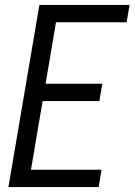

<svg xmlns="http://www.w3.org/2000/svg" viewBox="-20 -755 543 775"><path d="M14 0 139 -735H503L491 -665H206L164 -417H393L381 -347H152L105 -70H390L378 0Z"/></svg>

Font: iosevka_custom_sans_ss08
Style: Italic
Weight: 400
Italic angle: -10°
Designer: Belleve Invis
Foundry: Belleve Invis
Version: Version 10.3.0; ttfautohint (v1.8.3)